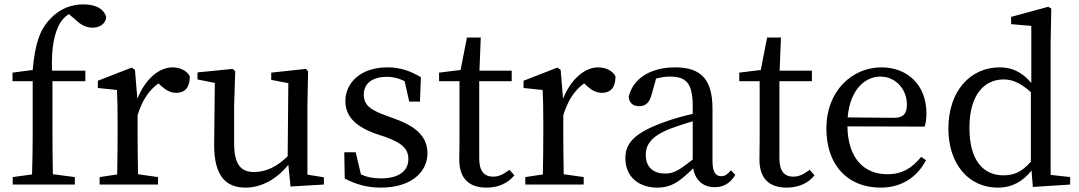

<svg xmlns="http://www.w3.org/2000/svg" viewBox="-20 -841 4916 875"><path d="M37 -510V-471H129V-230C129 -168 128 -108 126 -46L38 -34V0H321V-34L221 -47C220 -108 219 -169 219 -230V-471H369V-519H217C213 -631 230 -695 254 -736C264 -753 278 -767 294 -777L324 -751C349 -727 373 -715 402 -715C439 -715 462 -736 464 -763C453 -804 411 -821 360 -821C310 -821 255 -805 208 -754C161 -705 139 -639 129 -522Z M595 -523 580 -533 426 -473V-440L513 -431C515 -387 516 -349 516 -287V-230C516 -179 515 -101 514 -46L434 -34V0H700V-34L609 -47C608 -103 607 -179 607 -230V-316C628 -383 657 -428 702 -461L715 -449C736 -430 757 -418 783 -418C827 -418 845 -447 845 -493C832 -519 800 -534 766 -534C705 -534 642 -481 606 -391Z M1381 -45V-361L1384 -516L1374 -527L1216 -510V-477L1294 -462L1291 -129C1243 -81 1191 -57 1138 -57C1078 -57 1047 -91 1047 -189V-361L1052 -516L1041 -527L880 -511V-479L959 -463L956 -184C955 -38 1010 14 1099 14C1168 14 1238 -21 1294 -90L1304 9L1456 0V-33Z M1740 -314C1666 -341 1638 -362 1638 -411C1638 -459 1675 -491 1745 -491C1772 -491 1798 -484 1824 -471L1845 -378H1894L1898 -489C1850 -518 1804 -534 1745 -534C1622 -534 1554 -462 1554 -381C1554 -306 1607 -263 1688 -233L1739 -216C1811 -189 1841 -164 1841 -116C1841 -64 1801 -28 1715 -28C1680 -28 1651 -34 1625 -46L1601 -147H1549L1551 -27C1605 0 1653 14 1716 14C1855 14 1928 -58 1928 -142C1928 -211 1886 -262 1778 -300Z M2302 -67C2273 -46 2253 -36 2227 -36C2188 -36 2164 -60 2164 -118V-471H2312V-519H2165L2171 -670H2108L2079 -522L1981 -510V-471H2074V-205C2074 -164 2073 -140 2073 -114C2073 -26 2119 14 2197 14C2253 14 2296 -7 2324 -42Z M2535 -523 2520 -533 2366 -473V-440L2453 -431C2455 -387 2456 -349 2456 -287V-230C2456 -179 2455 -101 2454 -46L2374 -34V0H2640V-34L2549 -47C2548 -103 2547 -179 2547 -230V-316C2568 -383 2597 -428 2642 -461L2655 -449C2676 -430 2697 -418 2723 -418C2767 -418 2785 -447 2785 -493C2772 -519 2740 -534 2706 -534C2645 -534 2582 -481 2546 -391Z M3137 -114C3076 -66 3051 -50 3012 -50C2961 -50 2923 -76 2923 -135C2923 -175 2940 -218 3036 -255C3060 -264 3098 -277 3137 -288ZM3311 -65C3297 -48 3285 -38 3267 -38C3242 -38 3227 -56 3227 -108V-346C3227 -482 3172 -534 3057 -534C2944 -534 2864 -483 2845 -399C2848 -372 2864 -357 2894 -357C2922 -357 2940 -374 2949 -408L2970 -483C2993 -489 3013 -492 3032 -492C3106 -492 3137 -464 3137 -356V-322C3093 -312 3046 -299 3011 -286C2868 -235 2830 -187 2830 -120C2830 -32 2895 14 2975 14C3041 14 3079 -15 3139 -74C3148 -21 3183 12 3237 12C3275 12 3306 -3 3331 -44Z M3670 -67C3641 -46 3621 -36 3595 -36C3556 -36 3532 -60 3532 -118V-471H3680V-519H3533L3539 -670H3476L3447 -522L3349 -510V-471H3442V-205C3442 -164 3441 -140 3441 -114C3441 -26 3487 14 3565 14C3621 14 3664 -7 3692 -42Z M3843 -306C3854 -436 3925 -492 3992 -492C4063 -492 4113 -433 4113 -365C4113 -329 4102 -304 4054 -304ZM4194 -264C4199 -279 4202 -300 4202 -325C4202 -454 4115 -534 3997 -534C3862 -534 3746 -425 3746 -256C3746 -85 3846 14 3993 14C4090 14 4160 -34 4200 -111L4178 -126C4139 -79 4096 -47 4024 -47C3917 -47 3844 -120 3842 -265Z M4678 -104C4636 -57 4601 -42 4553 -42C4464 -42 4398 -106 4398 -258C4398 -415 4470 -479 4554 -479C4591 -479 4629 -465 4678 -421ZM4768 -44V-646L4771 -802L4757 -810L4588 -764V-731L4680 -723V-463C4634 -517 4587 -534 4536 -534C4401 -534 4302 -425 4302 -255C4302 -95 4393 14 4527 14C4594 14 4642 -15 4681 -64L4687 11L4857 0V-34Z"/></svg>

Font: Noto Serif SC Medium
Style: Regular
Weight: 500
Designer: Ryoko NISHIZUKA 西塚涼子 (kana & ideographs); Frank Grießhammer (Latin, Greek & Cyrillic); Wenlong ZHANG 张文龙 (bopomofo); San
Foundry: Adobe Systems Incorporated
Version: Version 1.001;PS 1.001;hotconv 16.6.54;makeotf.lib2.5.65590